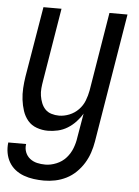

<svg xmlns="http://www.w3.org/2000/svg" viewBox="-68 -562 596 826"><g transform="rotate(5 230.0 -148.5)"><path d="M153 223Q131 223 108.5 220Q86 217 65.5 209.5Q45 202 28.5 189Q12 176 1.5 158Q-9 140 -13 118Q-17 96 -14 73H63Q60 92 66.5 108.5Q73 125 86.5 135.5Q100 146 117 150Q134 154 153 154Q176 154 200.5 144Q225 134 242 115Q259 96 268 72.5Q277 49 280 26L298 -79Q287 -60 271 -43Q255 -26 235.5 -14Q216 -2 194 3Q172 8 151 8Q126 8 102.5 -0.5Q79 -9 64 -27Q49 -45 41.5 -68Q34 -91 31 -115.5Q28 -140 29.5 -165.5Q31 -191 35 -216L86 -520H164L112 -205Q109 -188 107.5 -171.5Q106 -155 108.5 -139Q111 -123 117 -108Q123 -93 133.5 -82Q144 -71 160 -66Q176 -61 193 -61Q215 -61 237.5 -70Q260 -79 277 -96.5Q294 -114 302.5 -136Q311 -158 315 -180L371 -520H449L357 37Q353 61 345 85Q337 109 323.5 131Q310 153 291 171.5Q272 190 249 201.5Q226 213 201.5 218Q177 223 153 223Z"/></g></svg>

Font: Iosevka QP
Style: Italic
Weight: 400
Italic angle: -9°
Designer: Belleve Invis
Foundry: Belleve Invis
Version: Version 20.0.0; ttfautohint (v1.8.4)